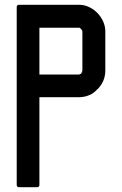

<svg xmlns="http://www.w3.org/2000/svg" viewBox="-20 -798 511 804"><path d="M60 -14Q50 -14 50 -24V-768Q50 -778 60 -778H311Q333 -778 353 -768.5Q373 -759 388 -743.5Q403 -728 412 -708Q421 -688 421 -666V-503Q421 -457 388 -424V-425Q374 -408 353.5 -399.5Q333 -391 311 -391H145V-24Q145 -14 135 -14ZM311 -486Q312 -486 315.5 -487.5Q319 -489 320 -490Q321 -493 323 -496.5Q325 -500 325 -503V-666Q325 -670 320 -676Q315 -682 311 -682H145V-486Z"/></svg>

Font: Kanalisirung
Style: Regular
Weight: 500
Designer: Peter Wiegel
Foundry: Peter Wiegel
Version: 1.000